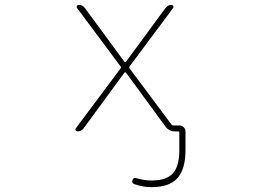

<svg xmlns="http://www.w3.org/2000/svg" viewBox="-20 -565 1040 790"><path d="M603.5 205.1Q567.4 205.1 532.2 192.4Q520.5 187.5 525.4 175.8Q529.3 164.1 541 168Q573.2 177.7 603.5 177.7Q664.1 177.7 690.9 148.9Q717.8 120.1 717.8 52.7V-19.5Q717.8 -24.4 713.9 -24.4H700.2Q675.8 -24.4 661.1 -43.9L498 -266.6Q497.1 -267.6 495.1 -267.6Q493.2 -267.6 492.2 -266.6L324.2 -37.1Q314.5 -24.4 298.8 -24.4Q293.9 -24.4 291 -28.3Q290 -30.3 290 -32.2Q290 -35.2 292 -37.1L476.6 -284.2Q479.5 -288.1 476.6 -291L296.9 -532.2Q293.9 -536.1 296.4 -540.5Q298.8 -544.9 303.7 -544.9Q319.3 -544.9 329.1 -532.2L492.2 -310.5Q493.2 -309.6 495.1 -309.6Q497.1 -309.6 498 -310.5L661.1 -532.2Q670.9 -544.9 686.5 -544.9Q690.4 -544.9 692.9 -540.5Q695.3 -536.1 692.4 -532.2L512.7 -291Q510.7 -288.1 512.7 -284.2L685.5 -52.7Q688.5 -48.8 692.4 -48.8H718.8Q728.5 -48.8 735.8 -41.5Q743.2 -34.2 743.2 -24.4V52.7Q743.2 130.9 710 168Q676.8 205.1 603.5 205.1Z"/></svg>

Font: Rounded-X Mgen+ 1mn thin
Style: Regular
Weight: 100
Designer: [Source Han Sans]
Ryoko NISHIZUKA  (kana & ideographs); Paul D. Hunt (Latin, Greek & Cyrillic); Wenlong ZHANG  (bopomofo
Version: Version 1.059.20150602